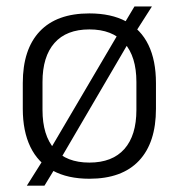

<svg xmlns="http://www.w3.org/2000/svg" viewBox="-20 -541 553 594"><path d="M256.5 12Q189.5 12 143.5 -13Q97.5 -38 74 -86.5Q50.5 -135 50.5 -204.5V-284Q50.5 -388.5 103 -444Q155.5 -499.5 256.5 -499.5Q324 -499.5 370 -474.8Q416 -450 439.2 -402Q462.5 -354 462.5 -284V-204.5Q462.5 -99.5 410 -43.8Q357.5 12 256.5 12ZM63 33.5 117.5 -53 131 -71.5 352.5 -448 361 -462.5 396 -521H450L398 -439.5L384.5 -420.5L164.5 -44.5L155 -28L117.5 33.5ZM256.5 -38Q327.5 -38 364.8 -80Q402 -122 402 -201V-287.5Q402 -366 364.8 -408Q327.5 -450 256.5 -450Q185.5 -450 148.5 -408Q111.5 -366 111.5 -287.5V-201Q111.5 -122 148.5 -80Q185.5 -38 256.5 -38Z"/></svg>

Font: Anek Gurmukhi Light
Style: Regular
Weight: 300
Designer: Sarang Kulkarni (Gurmukhi), Yesha Goshar (Latin)
Foundry: Ek Type
Version: Version 1.003